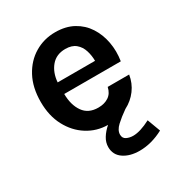

<svg xmlns="http://www.w3.org/2000/svg" viewBox="-166 -612 862 923"><g transform="rotate(-30 265.0 -150.5)"><path d="M475 162.5Q408.5 198 342.5 198Q289 198 254.2 174.2Q219.5 150.5 219.5 107.5Q219.5 81.5 234 58Q248.5 34.5 272 14Q210.5 13.5 159.2 -18.8Q108 -51 77.5 -108.5Q47 -166 47 -243Q47 -323 77.8 -380.2Q108.5 -437.5 160 -468.2Q211.5 -499 274 -499Q332 -499 374.2 -475.8Q416.5 -452.5 442.2 -412.8Q468 -373 477.2 -323Q486.5 -273 478 -220H164Q164.5 -158.5 191.8 -119.8Q219 -81 274 -81Q308.5 -81 331.8 -96.8Q355 -112.5 362 -145H481Q474 -100.5 448.2 -65.8Q422.5 -31 382.5 -10.5Q348 13.5 323.2 36.5Q298.5 59.5 298.5 83.5Q298.5 104 315 112Q331.5 120 351.5 120Q390.5 120 448 90ZM276 -405Q226 -405 197.2 -370.8Q168.5 -336.5 164.5 -284H372Q372 -313.5 363.2 -341.5Q354.5 -369.5 333.5 -387.2Q312.5 -405 276 -405Z"/></g></svg>

Font: Karla
Style: Bold
Weight: 700
Designer: Jonathan Pinhorn
Version: Version 2.004; ttfautohint (v1.8.4.7-5d5b);gftools[0.9.33]